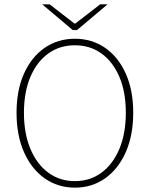

<svg xmlns="http://www.w3.org/2000/svg" viewBox="-20 -850 688 882"><path d="M324 12Q246 12 185.5 -30.5Q125 -73 90.5 -150.5Q56 -228 56 -332Q56 -436 90.5 -512.5Q125 -589 185.5 -630.5Q246 -672 324 -672Q402 -672 462.5 -630.5Q523 -589 557.5 -512.5Q592 -436 592 -332Q592 -228 557.5 -150.5Q523 -73 462.5 -30.5Q402 12 324 12ZM324 -18Q394 -18 446.5 -57Q499 -96 528.5 -166.5Q558 -237 558 -332Q558 -427 528.5 -496.5Q499 -566 446.5 -604Q394 -642 324 -642Q254 -642 201.5 -604Q149 -566 119.5 -496.5Q90 -427 90 -332Q90 -237 119.5 -166.5Q149 -96 201.5 -57Q254 -18 324 -18ZM314 -712 174 -830H208L322 -742H326L440 -830H474L334 -712Z"/></svg>

Font: Source Sans 3 ExtraLight ExtraLight
Style: Regular
Weight: 250
Version: Version 3.052;hotconv 1.1.0;makeotfexe 2.6.0